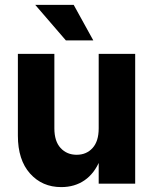

<svg xmlns="http://www.w3.org/2000/svg" viewBox="-20 -750 625 784"><path d="M230 14Q152.2 14 102.6 -41.5Q53 -97 53 -196V-530H202V-226Q202 -173.1 227.5 -145.6Q253 -118 293 -118Q333 -118 358 -145.6Q383 -173.1 383 -226H410Q410 -150 388 -96Q366 -42 325.5 -14Q285 14 230 14ZM383 0V-530H532V0ZM249 -585 124 -730H281L361 -585Z"/></svg>

Font: Radio Canada Big
Style: Regular
Weight: 400
Designer: Étienne Aubert Bonn
Foundry: Coppers and Brasses
Version: Version 1.001